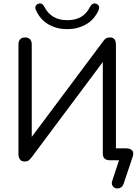

<svg xmlns="http://www.w3.org/2000/svg" viewBox="-20 -929 797 1113"><path d="M696 138Q691 151 682 157Q673 163 662 163.5Q651 164 642.5 158.5Q634 153 630 143Q626 133 631 118L675 -15L690 0H617Q597 0 586.5 -9.5Q576 -19 576 -39V-599H598L164 -18Q154 -5 146 1Q138 7 122 7Q114 7 107.5 4.5Q101 2 96.5 -4Q92 -10 89.5 -17.5Q87 -25 87 -36V-672Q87 -691 97 -701.5Q107 -712 126 -712Q144 -712 154 -701.5Q164 -691 164 -672V-106H142L576 -687Q585 -701 594.5 -706.5Q604 -712 619 -712Q630 -712 637 -707.5Q644 -703 648 -694Q652 -685 652 -672V-47L630 -69H711Q736 -69 746.5 -56.5Q757 -44 749 -20ZM370 -760Q310 -760 262 -787Q214 -814 189 -869Q182 -884 186.5 -893.5Q191 -903 201 -907Q213 -911 221.5 -907Q230 -903 237 -890Q256 -852 289 -832Q322 -812 370 -812Q419 -812 451.5 -832Q484 -852 502 -890Q510 -903 518.5 -907Q527 -911 538 -907Q549 -903 553 -893.5Q557 -884 551 -869Q526 -814 477.5 -787Q429 -760 370 -760Z"/></svg>

Font: Nunito
Style: Regular
Weight: 400
Designer: Vernon Adams
Foundry: Vernon Adams
Version: Version 3.602